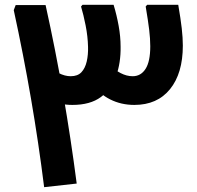

<svg xmlns="http://www.w3.org/2000/svg" viewBox="-20 -776 818 796"><path d="M537 -341Q482 -341 436.5 -364Q391 -387 362 -429L438 -505Q455 -486 480 -473Q505 -460 530 -460Q564 -460 583.5 -490.5Q603 -521 603 -584Q603 -615 598.5 -652.5Q594 -690 584 -749L590 -756H719Q729 -698 733.5 -658.5Q738 -619 738 -587Q738 -472 685 -406.5Q632 -341 537 -341ZM280 -341Q225 -341 179.5 -364Q134 -387 105 -429L182 -505Q198 -486 223.5 -473Q249 -460 273 -460Q302 -460 317.5 -476.5Q333 -493 339.5 -521Q346 -549 345 -582Q344 -625 335 -670.5Q326 -716 316 -749L322 -756H451Q464 -713 472 -668.5Q480 -624 480 -582Q481 -516 461.5 -461Q442 -406 398 -373.5Q354 -341 280 -341ZM163 0Q140 -184 108.5 -367Q77 -550 37 -734L45 -755H169Q210 -570 242 -385Q274 -200 298 -15Z"/></svg>

Font: Fustat ExtraBold
Style: Regular
Weight: 800
Designer: Mohamed Gaber, Khaled Hosny, Laura Garcia Mut
Foundry: Kief Type Foundry, Alif Type Foundry, Hard Type Foundry
Version: Version 1.007